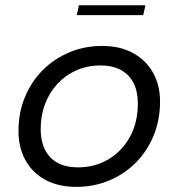

<svg xmlns="http://www.w3.org/2000/svg" viewBox="-20 -718 696 748"><path d="M277 10Q207 10 156.5 -17.5Q106 -45 79 -94Q52 -143 52 -208Q52 -278.5 76.8 -339Q101.5 -399.5 146 -444.2Q190.5 -489 249.8 -514Q309 -539 378 -539Q448.5 -539 499 -511Q549.5 -483 576.5 -434.2Q603.5 -385.5 603.5 -323Q603.5 -249.5 578 -188.5Q552.5 -127.5 507.8 -83Q463 -38.5 403.8 -14.2Q344.5 10 277 10ZM284 -66Q349.5 -66 402.2 -97.2Q455 -128.5 486 -184.5Q517 -240.5 517 -315.5Q517 -361.5 500.2 -394.5Q483.5 -427.5 451.2 -445.2Q419 -463 371.5 -463Q320.5 -463 278 -444.2Q235.5 -425.5 204.2 -392Q173 -358.5 155.8 -313.5Q138.5 -268.5 138.5 -215.5Q138.5 -144.5 175.8 -105.2Q213 -66 284 -66ZM279 -659 287.5 -697.5H546.5L538 -659Z"/></svg>

Font: Epilogue
Style: Italic
Weight: 400
Italic angle: -12°
Designer: Tyler Finck
Foundry: Etcetera Type Co
Version: Version 2.112